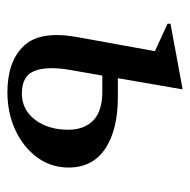

<svg xmlns="http://www.w3.org/2000/svg" viewBox="-17 -485 512 518"><g transform="rotate(90 239.0 -226.0)"><path d="M118 -388 44 -422V-430L217 -462H221L191 -288H242Q330 -288 381 -254Q432 -220 432 -155Q432 -107 404 -69.5Q376 -32 330 -11Q284 10 229 10Q146 10 104 -34Q62 -78 80 -178ZM169 -161Q158 -99 171 -64Q184 -29 232 -29Q276 -29 303 -64.5Q330 -100 330 -154Q330 -197 305 -221.5Q280 -246 228 -246H184Z"/></g></svg>

Font: Spectral Medium
Style: Italic
Weight: 500
Italic angle: -10°
Designer: Jean-Baptiste Levee
Foundry: Production Type
Version: Version 2.001